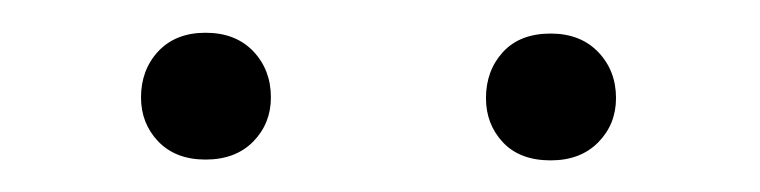

<svg xmlns="http://www.w3.org/2000/svg" viewBox="-20 -742 471 119"><path d="M67.4 -681.6Q67.4 -698.7 78.1 -710.2Q88.9 -721.7 107.4 -721.7Q126 -721.7 137 -710.2Q147.9 -698.7 147.9 -681.6Q147.9 -665.5 137 -654.3Q126 -643.1 107.4 -643.1Q88.9 -643.1 78.1 -654.3Q67.4 -665.5 67.4 -681.6ZM281.2 -681.2Q281.2 -698.2 291.7 -709.7Q302.2 -721.2 321.3 -721.2Q339.8 -721.2 350.8 -709.7Q361.8 -698.2 361.8 -681.2Q361.8 -665 350.8 -653.8Q339.8 -642.6 321.3 -642.6Q302.2 -642.6 291.7 -653.8Q281.2 -665 281.2 -681.2Z"/></svg>

Font: Vazirmatn RD UI FD ExtraLight
Style: Regular
Weight: 200
Designer: Saber Rastikerdar
Foundry: Saber Rastikerdar
Version: Version 33.003